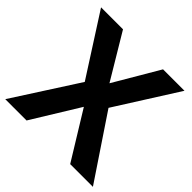

<svg xmlns="http://www.w3.org/2000/svg" viewBox="-183 -874 1033 1033"><g transform="rotate(45 333.5 -357.0)"><path d="M649.9 -713.9 425.8 -359.9 667 0H494.1L328.1 -270L162.1 0H0L236.8 -368.2L15.1 -713.9H182.1L335.9 -457L486.8 -713.9Z"/></g></svg>

Font: Nokora
Style: Bold
Weight: 700
Designer: Danh Hong
Version: Version 8.000; ttfautohint (v1.8.3)